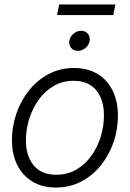

<svg xmlns="http://www.w3.org/2000/svg" viewBox="-20 -841 590 872"><path d="M233.9 10.7Q171.9 10.7 127.2 -16.4Q82.5 -43.5 58.3 -91.8Q34.2 -140.1 34.2 -204.1Q34.2 -266.1 54.2 -324.7Q74.2 -383.3 111.6 -430.2Q148.9 -477.1 200.9 -504.6Q252.9 -532.2 316.4 -532.2Q378.4 -532.2 423.1 -505.1Q467.8 -478 491.7 -429.2Q515.6 -380.4 515.6 -316.4Q515.6 -253.9 495.6 -195.3Q475.6 -136.7 438.2 -90.3Q400.9 -43.9 349.1 -16.6Q297.4 10.7 233.9 10.7ZM235.4 -47.4Q286.6 -47.4 326.7 -70.8Q366.7 -94.2 394.8 -133.3Q422.9 -172.4 437.5 -220.2Q452.1 -268.1 452.1 -316.9Q452.1 -364.7 436.5 -399.9Q420.9 -435.1 390.1 -454.6Q359.4 -474.1 314.9 -474.1Q264.6 -474.1 224.6 -450.9Q184.6 -427.7 156.2 -388.7Q127.9 -349.6 112.8 -301.5Q97.7 -253.4 97.7 -203.6Q97.7 -132.3 133.1 -89.8Q168.5 -47.4 235.4 -47.4ZM333.5 -609.9Q314.5 -609.9 303.2 -623.3Q292 -636.7 294.9 -655.3Q297.9 -674.3 313.7 -687.7Q329.6 -701.2 348.6 -701.2Q367.7 -701.2 378.9 -687.7Q390.1 -674.3 387.2 -655.3Q384.3 -636.7 368.4 -623.3Q352.5 -609.9 333.5 -609.9ZM503.9 -820.8 494.6 -772.5H239.3L248.5 -820.8Z"/></svg>

Font: Inter 28pt Light
Style: Italic
Weight: 300
Italic angle: -9.3988°
Designer: Rasmus Andersson
Foundry: rsms
Version: Version 4.001;git-66647c0bb